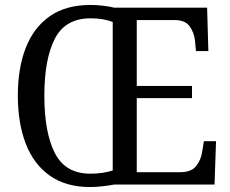

<svg xmlns="http://www.w3.org/2000/svg" viewBox="-20 -745 930 775"><path d="M344 10Q246 10 181 -36Q116 -82 84 -165Q52 -248 52 -359Q52 -470 84 -552Q116 -634 181 -679.5Q246 -725 345 -725Q368 -725 395 -722Q422 -719 441 -714H816L821 -539H771L767 -582Q763 -615 745 -639.5Q727 -664 685 -664H532V-398H755V-349H532V-50H708Q752 -50 771.5 -74.5Q791 -99 796 -132L803 -175H852L846 0H440Q420 4 393 7Q366 10 344 10ZM344 -44Q372 -44 394.5 -47.5Q417 -51 435 -57V-656Q399 -671 345 -671Q244 -671 201.5 -589Q159 -507 159 -358Q159 -210 201.5 -127Q244 -44 344 -44Z"/></svg>

Font: Noto Serif Hebrew SemiCondensed
Style: Regular
Weight: 400
Width: 4
Designer: Monotype Design Team
Foundry: Monotype Imaging Inc.
Version: Version 2.004; ttfautohint (v1.8.4.7-5d5b)